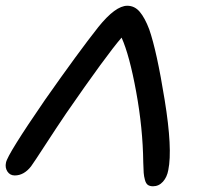

<svg xmlns="http://www.w3.org/2000/svg" viewBox="-21 -631 706 674"><path d="M30.8 -15.1Q14.2 -15.1 5.1 -28.8Q-3.9 -42.5 0 -60.1Q4.9 -88.4 137.2 -280.8Q254.4 -447.8 324.2 -536.1Q384.3 -610.8 425.8 -610.8Q451.7 -610.8 469.7 -589.4Q487.8 -567.9 502.9 -527.8Q529.3 -452.1 557.1 -280Q585 -107.9 569.8 -34.2Q565.4 -9.3 551 6.8Q536.6 22.9 516.1 22.9Q504.9 22.9 498 18.1Q491.2 13.2 487.8 0.7Q484.4 -11.7 483.4 -24.4Q482.4 -37.1 481.9 -61Q480.5 -180.7 457 -308.8Q433.6 -437 405.8 -499Q353 -438 211.9 -233.9Q176.8 -182.1 138.2 -122.6Q99.6 -63 87.9 -46.9Q63 -15.1 30.8 -15.1Z"/></svg>

Font: Shantell Sans Irregular Bouncy
Style: Italic
Weight: 400
Italic angle: -11.31°
Designer: Stephen Nixon, Anya Danilova, Shantell Martin
Foundry: Arrow Type
Version: Version 1.006;[9816181b4]